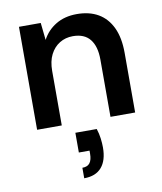

<svg xmlns="http://www.w3.org/2000/svg" viewBox="-86 -583 776 920"><g transform="rotate(-10 301.5 -122.5)"><path d="M67 0V-501H173L182 -417Q205 -461 248 -487Q291 -513 350 -513Q411 -513 454 -488Q497 -463 520.5 -413.5Q544 -364 544 -290V0H424V-279Q424 -343 396.5 -377.5Q369 -412 313 -412Q277 -412 248.5 -394.5Q220 -377 203.5 -344.5Q187 -312 187 -265V0ZM249 268V217Q274 217 285.5 202Q297 187 297 157V142H245V46H349Q357 70 360 94Q363 118 363 138Q363 201 334 234.5Q305 268 249 268Z"/></g></svg>

Font: DM Sans 17pt SemiBold
Style: Regular
Weight: 600
Version: Version 4.004;gftools[0.9.30]